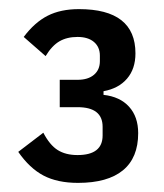

<svg xmlns="http://www.w3.org/2000/svg" viewBox="-20 -724 360 421"><path d="M150 -549Q173 -549 186 -560Q199 -571 199 -590V-602Q199 -621 186 -632Q173 -643 150 -643Q127 -643 110.5 -633.5Q94 -624 80 -601L32 -643Q56 -675 84.5 -689.5Q113 -704 153 -704Q277 -704 277 -607Q277 -573 258.5 -551.5Q240 -530 207 -524V-516Q243 -512 263 -490Q283 -468 283 -432Q283 -378 249.5 -350.5Q216 -323 151 -323Q106 -323 75.5 -339Q45 -355 20 -391L75 -433Q89 -406 106.5 -395Q124 -384 150 -384Q205 -384 205 -427V-446Q205 -489 150 -489H111V-549Z"/></svg>

Font: IBM Plex Sans Condensed Medium
Style: Regular
Weight: 500
Width: 3
Designer: Mike Abbink, Paul van der Laan, Pieter van Rosmalen
Foundry: Bold Monday
Version: Version 1.3